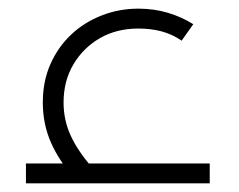

<svg xmlns="http://www.w3.org/2000/svg" viewBox="-20 -424 553 444"><path d="M155 -8Q117 -51 98 -94Q79 -137 79 -187Q79 -236 96.5 -275.5Q114 -315 144 -343.5Q174 -372 214.5 -388Q255 -404 300 -404Q336 -404 368 -394.5Q400 -385 427 -368L400 -330Q378 -345 353.5 -351.5Q329 -358 300 -358Q250 -358 211.5 -336Q173 -314 150 -275.5Q127 -237 127 -187Q127 -147 143 -111.5Q159 -76 192 -38ZM40 0V-46H465V0Z"/></svg>

Font: Cairo Play Light
Style: Regular
Weight: 300
Version: Version 3.119